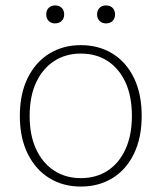

<svg xmlns="http://www.w3.org/2000/svg" viewBox="-20 -676 594 706"><path d="M277 -510Q343 -510 393.5 -479Q444 -448 472.5 -389.5Q501 -331 501 -250Q501 -169 472.5 -110.5Q444 -52 393.5 -21Q343 10 277 10Q212 10 161.5 -21Q111 -52 82 -110.5Q53 -169 53 -250Q53 -331 82 -389.5Q111 -448 161.5 -479Q212 -510 277 -510ZM277 -479Q221 -479 178.5 -451Q136 -423 112.5 -372Q89 -321 89 -250Q89 -179 112.5 -128Q136 -77 178.5 -49Q221 -21 277 -21Q334 -21 376 -48.5Q418 -76 441.5 -127.5Q465 -179 465 -250Q465 -322 441.5 -373Q418 -424 376 -451.5Q334 -479 277 -479ZM183 -656Q198 -656 207 -647Q216 -638 216 -623Q216 -608 206.5 -599Q197 -590 182 -590Q168 -590 159 -599Q150 -608 150 -623Q150 -638 159 -647Q168 -656 183 -656ZM370 -656Q385 -656 394 -647Q403 -638 403 -623Q403 -608 394 -599Q385 -590 370 -590Q355 -590 346 -599Q337 -608 337 -623Q337 -638 346 -647Q355 -656 370 -656Z"/></svg>

Font: Kantumruy Pro ExtraLight
Style: Regular
Weight: 250
Version: Version 1.002